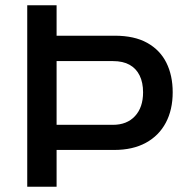

<svg xmlns="http://www.w3.org/2000/svg" viewBox="-20 -706 724 726"><path d="M83 0V-686H194V-571H414Q488 -571 536.5 -544Q585 -517 609 -469Q633 -421 633 -357Q633 -291 607 -242Q581 -193 531.5 -166Q482 -139 412 -139H194V0ZM194 -234H407Q460 -234 490.5 -267Q521 -300 521 -357Q521 -394 508 -420.5Q495 -447 470 -461Q445 -475 407 -475H194Z"/></svg>

Font: Archivo SemiBold Medium
Style: Regular
Weight: 500
Version: Version 2.001